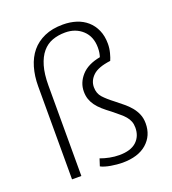

<svg xmlns="http://www.w3.org/2000/svg" viewBox="-133 -821 835 930"><g transform="rotate(-20 284.5 -356.0)"><path d="M82 0V-480Q82 -532 95 -576.5Q108 -621 134 -652.5Q160 -684 200.5 -702Q241 -720 296 -720Q333 -720 364.5 -710Q396 -700 419.5 -679.5Q443 -659 456.5 -628.5Q470 -598 470 -558Q470 -535 464 -512Q458 -489 452 -476Q388 -468 361 -442.5Q334 -417 334 -383Q334 -351 353 -330Q372 -309 405 -284Q425 -268 444 -252.5Q463 -237 477.5 -219.5Q492 -202 501 -181Q510 -160 510 -133Q510 -70 465.5 -31Q421 8 340 8Q327 8 311.5 6.5Q296 5 281 2.5Q266 0 252.5 -4Q239 -8 230 -13L242 -50Q263 -42 288.5 -37Q314 -32 338 -32Q397 -32 426.5 -59Q456 -86 456 -131Q456 -149 450.5 -163Q445 -177 434.5 -189.5Q424 -202 408.5 -214.5Q393 -227 374 -243Q351 -260 333.5 -275.5Q316 -291 304.5 -307Q293 -323 287 -340.5Q281 -358 281 -380Q281 -425 313.5 -461.5Q346 -498 411 -510Q414 -519 416 -530.5Q418 -542 418 -557Q418 -614 382.5 -647Q347 -680 293 -680Q257 -680 227 -669Q197 -658 175.5 -632.5Q154 -607 142 -566Q130 -525 130 -466V0Z"/></g></svg>

Font: Mukta Vaani ExtraLight
Style: Regular
Weight: 275
Designer: Noopur Datye, Girish Dalvi, Yashodeep Gholap, Pallavi Karambelkar
Foundry: Ek Type
Version: Version 2.538;PS 1.000;hotconv 16.6.51;makeotf.lib2.5.65220;